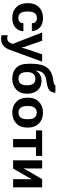

<svg xmlns="http://www.w3.org/2000/svg" viewBox="1182 -1972 1003 3406"><g transform="rotate(90 1683.0 -268.5)"><path d="M35.6 -250Q35.6 -128.2 107.4 -56.8Q179.2 14.6 297.4 14.6Q409.7 14.6 470.6 -42.7Q531.5 -100.1 531.5 -176.5V-182.6H390.4V-177.2Q390.4 -143.8 369.1 -118.3Q347.9 -92.8 295.9 -92.8Q238.8 -92.8 211.4 -133.2Q184.1 -173.6 184.1 -241.9V-273.7Q184.1 -341.8 212.3 -382.1Q240.5 -422.4 296.1 -422.4Q343.5 -422.4 367.1 -398.6Q390.6 -374.8 390.6 -338.9V-332.5H532L531.2 -341.3Q527.1 -418 468.3 -474Q409.4 -530 297.4 -530Q179 -530 107.3 -458.7Q35.6 -387.5 35.6 -265.6Z M602.8 202.9Q616.5 208.3 632.7 210.6Q648.9 212.9 670.7 212.9Q739.3 212.9 787 174.4Q834.7 136 862.3 61.3L1073.7 -515.1H943.4L842.8 -215.8Q836.7 -197 833.1 -181.6Q829.6 -166.3 826.2 -149.9H823Q819.8 -166.3 816.4 -181.8Q813 -197.3 806.6 -215.8L702.1 -515.1H555.2L754.9 -2.4L760 -2.2Q742.2 62.5 717.7 83.4Q693.1 104.2 659.9 104.2Q646.2 104.2 631.3 101.9Q616.5 99.6 604.5 95.7Z M1259 -254.9Q1259 -321.5 1288.6 -358.5Q1318.1 -395.5 1376.2 -395.5Q1433.6 -395.5 1462.9 -358.5Q1492.2 -321.5 1492.2 -254.9V-239.3Q1492.2 -168.9 1462.9 -132.2Q1433.6 -95.5 1375.7 -95.5Q1317.9 -95.5 1288.5 -132.2Q1259 -168.9 1259 -239.3ZM1415.5 -504.4Q1353 -504.4 1306.6 -478.6Q1260.3 -452.9 1235.8 -408L1230.5 -407.7Q1237.1 -488.8 1278 -533.4Q1318.8 -578.1 1429.2 -593.3Q1538.8 -608.2 1579.7 -641.6Q1620.6 -675 1624.8 -750H1491Q1488.5 -737.5 1476.1 -729.5Q1463.6 -721.4 1384.3 -709.5Q1237.3 -687.3 1174 -595.9Q1110.6 -504.6 1110.6 -335V-275.9Q1110.6 -125.5 1182 -55.4Q1253.4 14.6 1376.5 14.6Q1494.4 14.6 1567.6 -55.2Q1640.9 -125 1640.9 -239.3V-254.9Q1640.9 -366.2 1580.9 -435.3Q1521 -504.4 1415.5 -504.4Z M1712.4 -250Q1712.4 -128.4 1786 -56.9Q1859.6 14.6 1977.5 14.6Q2095.5 14.6 2169.1 -56.9Q2242.7 -128.4 2242.7 -250V-265.6Q2242.7 -387.2 2169.1 -458.6Q2095.5 -530 1977.5 -530Q1859.6 -530 1786 -458.6Q1712.4 -387.2 1712.4 -265.6ZM1860.8 -273.7Q1860.8 -345.5 1891.7 -382.7Q1922.6 -419.9 1977.5 -419.9Q2032.2 -419.9 2063.1 -382.7Q2094 -345.5 2094 -273.7V-241.9Q2094 -169.9 2063.7 -132.7Q2033.4 -95.5 1977.5 -95.5Q1921.6 -95.5 1891.2 -132.7Q1860.8 -169.9 1860.8 -241.9Z M2293 -406.5H2446.8V0H2591.8V-406.5H2745.6V-515.1H2293Z M2823.7 0H2968.8L3121.8 -264.2Q3132.6 -283.7 3140.4 -298.6Q3148.2 -313.5 3154.3 -326.4H3159.9Q3159.2 -311.8 3158.7 -290.4Q3158.2 -269 3158.2 -254.4V0H3302.5V-515.1H3157.5L3004.4 -252.9Q2993.4 -233.2 2984.7 -217.3Q2976.1 -201.4 2969.5 -189L2964.6 -189.5Q2966.6 -202.9 2967.3 -225.5Q2968 -248 2968 -262.7V-515.1H2823.7Z"/></g></svg>

Font: Roboto Flex
Style: Regular
Weight: 400
Designer: Berlow after Robertson
Foundry: Google
Version: Version 3.200;gftools[0.9.32]